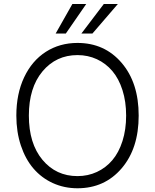

<svg xmlns="http://www.w3.org/2000/svg" viewBox="-20 -958 796 987"><path d="M398.4 -785.6 513.7 -937.5H585.9L455.1 -785.6ZM266.1 -785.6 352.1 -937.5H423.3L318.4 -785.6ZM378.4 9.8Q310.1 9.8 251.7 -16.8Q193.4 -43.5 152.1 -91.6Q110.8 -139.6 87.4 -209.7Q64 -279.8 64 -363.8Q64 -475.6 104.2 -560.8Q144.5 -646 215.8 -691.7Q287.1 -737.3 378.4 -737.3Q517.6 -737.3 605.2 -635Q692.9 -532.7 692.9 -363.8Q692.9 -194.8 605.2 -92.5Q517.6 9.8 378.4 9.8ZM378.4 -674.8Q268.6 -674.8 198.5 -591.1Q128.4 -507.3 128.4 -363.8Q128.4 -220.2 198.2 -136.5Q268.1 -52.7 378.4 -52.7Q432.1 -52.7 478 -74Q523.9 -95.2 557.4 -134.5Q590.8 -173.8 609.6 -232.9Q628.4 -292 628.4 -363.8Q628.4 -435.5 609.6 -494.6Q590.8 -553.7 557.4 -593Q523.9 -632.3 478 -653.6Q432.1 -674.8 378.4 -674.8Z"/></svg>

Font: Interop Light
Style: Regular
Weight: 300
Designer: Rasmus Andersson, Google, Jang Haemin
Foundry: jhaemin
Version: Version 1.007